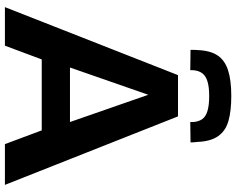

<svg xmlns="http://www.w3.org/2000/svg" viewBox="-110 -852 962 782"><g transform="rotate(90 371.0 -461.0)"><path d="M9 0 286 -705H454L733 0H567L511 -150H222L166 0ZM255 -265H477L366 -584ZM371 -922Q432 -922 472.5 -910.5Q513 -899 534.5 -868.5Q556 -838 558 -784Q559 -777 559.5 -770.5Q560 -764 560 -756L477 -755Q477 -759 477 -762Q477 -765 477 -768Q475 -790 465 -804Q455 -818 432 -825Q409 -832 371 -832Q334 -832 311.5 -825Q289 -818 278.5 -804Q268 -790 266 -768Q266 -765 266 -762Q266 -759 266 -755L183 -756Q183 -764 183 -771Q183 -778 184 -785Q186 -837 206 -866.5Q226 -896 266.5 -909Q307 -922 371 -922Z"/></g></svg>

Font: Georama SemiExpanded SemiBold
Style: Regular
Weight: 600
Width: 6
Designer: Jean-Baptiste Levee
Foundry: Production Type
Version: Version 1.001